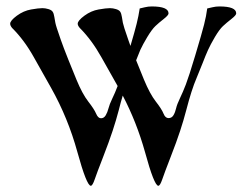

<svg xmlns="http://www.w3.org/2000/svg" viewBox="-20 -560 796 608"><path d="M728 -517.6Q728 -511.7 712.6 -499.8Q697.3 -487.8 686 -477.3Q674.8 -466.8 660.6 -442.9Q646.5 -418.9 638.7 -401.6Q630.9 -384.3 622.1 -361.3Q613.3 -338.4 603.8 -316.2Q594.2 -293.9 586.2 -268.6Q578.1 -243.2 569.8 -211.2Q561.5 -179.2 550.5 -145.8Q539.6 -112.3 520 -62Q500.5 -11.7 493.7 8.3Q486.8 28.3 481.4 28.3Q468.3 28.3 439 -79.1Q412.6 -173.3 368.7 -257.3Q362.3 -236.3 356 -210.9Q347.7 -179.2 336.7 -145.8Q325.7 -112.3 306.2 -62Q286.6 -11.7 279.8 8.3Q272.9 28.3 267.6 28.3Q254.4 28.3 224.9 -79.1Q195.3 -186.5 142.1 -281.2L87.4 -378.4Q56.6 -433.6 18.1 -471.7Q12.2 -479 12.2 -484.9Q12.2 -494.6 33.4 -510.3Q54.7 -525.9 78.4 -530Q102.1 -534.2 114.3 -534.2Q123.5 -534.2 133.3 -531.2Q143.1 -528.3 146.7 -522.9Q150.4 -517.6 152.1 -506.1Q153.8 -494.6 155.3 -487.8Q156.7 -481 160.2 -470.2Q163.6 -459.5 172.4 -434.3Q181.2 -409.2 195.8 -372.6L222.2 -307.6Q240.7 -262.7 259.5 -238.5Q278.3 -214.4 284.4 -200Q290.5 -185.5 299.8 -185.5Q309.1 -185.5 314.7 -194.8Q320.3 -204.1 323.5 -216.8Q326.7 -229.5 335.4 -247.6Q344.2 -265.6 352.5 -287.6L301.3 -378.4Q270.5 -433.6 232.4 -471.7Q226.1 -479 226.1 -484.9Q226.1 -494.6 247.3 -510.3Q268.6 -525.9 292.2 -530Q315.9 -534.2 328.1 -534.2Q337.4 -534.2 347.2 -531.2Q356.9 -528.3 360.6 -522.9Q364.3 -517.6 366 -506.1Q367.7 -494.6 369.1 -487.8Q370.6 -481 374 -470.2Q377.4 -459.5 386.7 -432.6L393.1 -414.6Q406.7 -460.4 412.8 -485.1Q418.9 -509.8 422.4 -533.2Q427.2 -534.2 438.2 -536.9Q449.2 -539.6 460.4 -539.6Q513.7 -539.6 513.7 -517.6Q513.7 -511.7 498.3 -499.8Q482.9 -487.8 471.9 -477.3Q460.9 -466.8 446.5 -442.9Q432.1 -418.9 424.3 -401.9Q418 -387.2 411.1 -369.1L436 -307.6Q454.6 -262.7 473.4 -238.5Q492.2 -214.4 497.8 -200.2Q503.4 -186 513.7 -186Q523.9 -186 529.3 -195.1Q534.7 -204.1 537.6 -216.8Q540.5 -229.5 549.8 -248.8Q559.1 -268.1 568.6 -292.7Q578.1 -317.4 598.6 -385.7Q619.1 -454.1 626.2 -481.9Q633.3 -509.8 636.2 -533.2Q641.6 -534.2 652.3 -536.9Q663.1 -539.6 674.8 -539.6Q728 -539.6 728 -517.6Z"/></svg>

Font: Eadui
Style: Medium
Weight: 500
Designer: Peter S. Baker
Version: Version 1.1